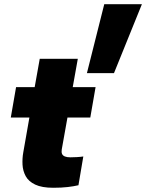

<svg xmlns="http://www.w3.org/2000/svg" viewBox="-20 -882 691 908"><path d="M232 6Q178 6 146.5 -9Q115 -24 101.5 -49Q88 -74 86.5 -103.5Q85 -133 90 -161L119 -326H31L56 -470H144L168 -604H348L324 -470H432L407 -326H299L272 -175Q270 -162 273.5 -154Q277 -146 287 -142Q297 -138 313 -138Q326 -138 343.5 -139Q361 -140 374 -142L351 -6Q330 -1 300.5 2.5Q271 6 232 6ZM391 -536 473 -862H651L519 -536Z"/></svg>

Font: Gantari Black
Style: Italic
Weight: 900
Italic angle: -10°
Version: Version 1.000